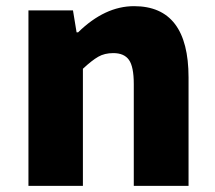

<svg xmlns="http://www.w3.org/2000/svg" viewBox="-20 -603 697 623"><path d="M72.3 0V-569.3H216.8L228.5 -498H233.4Q320.3 -583 415 -583Q591.8 -583 591.8 -351.6V0H414.1V-330.1Q414.1 -386.7 398.4 -408.7Q382.8 -430.7 347.7 -430.7Q319.3 -430.7 298.8 -418.9Q278.3 -407.2 249 -379.9V0Z"/></svg>

Font: Bpmf Zihi Sans Heavy
Style: Heavy
Weight: 900
Foundry: But Ko
Version: Version 1.320